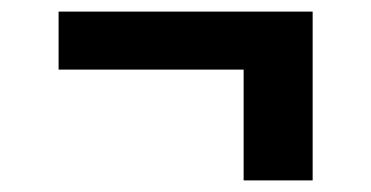

<svg xmlns="http://www.w3.org/2000/svg" viewBox="-20 -410 640 331"><path d="M400 -99V-290H81V-390H519V-99Z"/></svg>

Font: Iosevka Fixed Extended
Style: Bold
Weight: 700
Width: 7
Monospace: yes
Designer: Belleve Invis
Foundry: Belleve Invis
Version: Version 24.1.1; ttfautohint (v1.8.4)